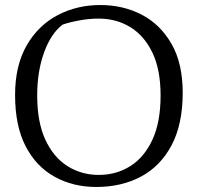

<svg xmlns="http://www.w3.org/2000/svg" viewBox="-20 -732 787 764"><path d="M707 -363Q707 -237 662.5 -153.5Q618 -70 540.5 -29Q463 12 363 12Q271 12 197.5 -28.5Q124 -69 82 -150Q40 -231 40 -354Q40 -471 86 -551Q132 -631 209 -671.5Q286 -712 379 -712Q470 -712 544 -673.5Q618 -635 662.5 -557.5Q707 -480 707 -363ZM128 -352Q128 -246 160.5 -176Q193 -106 248.5 -71Q304 -36 373 -36Q443 -36 498.5 -71Q554 -106 586.5 -176Q619 -246 619 -352Q619 -455 586.5 -522.5Q554 -590 498.5 -624Q443 -658 373 -658Q336 -658 297 -651Q258 -644 229 -634Q183 -599 155.5 -523.5Q128 -448 128 -352Z"/></svg>

Font: Mate SC
Style: Regular
Weight: 400
Designer: Eduardo Rodriguez Tunni
Foundry: Eduardo Rodriguez Tunni
Version: Version 1.003; ttfautohint (v1.8.4.7-5d5b);gftools[0.9.24]